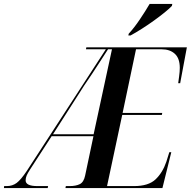

<svg xmlns="http://www.w3.org/2000/svg" viewBox="-77 -954 968 974"><path d="M-57 0 -56 -10H-43Q-14 -10 7.5 -26Q29 -42 59 -87L460 -704H359L361 -714H871L837 -532H827Q828 -541 831.5 -565.5Q835 -590 835 -610Q835 -658 810 -681Q785 -704 743 -704H613L545 -381H746L744 -371H543L466 -10H603Q676 -10 712 -44Q748 -78 767 -134L782 -182H792L747 0H255L257 -10H276Q308 -10 328 -20Q348 -30 355 -64L397 -263H185L76 -95Q63 -75 58 -63Q53 -51 53 -39Q53 -10 113 -10H167L165 0ZM192 -273H398L491 -704H471Q447 -667 428 -637.5Q409 -608 390.5 -580Q372 -552 350 -520ZM576 -783Q603 -812 632 -855Q661 -898 682 -934H797L795 -924Q783 -911 759 -891.5Q735 -872 704.5 -850Q674 -828 642.5 -808Q611 -788 585 -774H574Z"/></svg>

Font: Noto Serif Display Condensed SemiBold
Style: Italic
Weight: 600
Width: 3
Italic angle: -12°
Designer: Monotype Design Team
Foundry: Monotype Imaging Inc.
Version: Version 2.009